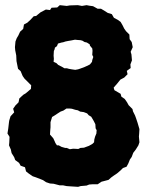

<svg xmlns="http://www.w3.org/2000/svg" viewBox="-20 -704 575 745"><path d="M283 21 252 19 238 18 224 15H211L188 9L174 8L159 3L147 -5L137 -9L119 -16L107 -20L91 -31L81 -39L77 -55L60 -61L54 -72L39 -83L35 -94L25 -110L22 -124L15 -140L16 -151L17 -173L9 -186L12 -205L15 -231L16 -237L21 -253L35 -268L31 -282L40 -295L52 -307L55 -322L70 -336L80 -342L100 -359L101 -373L75 -399L68 -409L60 -428L50 -437L47 -452L44 -467L43 -489L39 -509L38 -521L40 -543L45 -556L51 -566L58 -581L70 -592L73 -609L86 -616L98 -627L111 -641L120 -642L137 -656L158 -667L174 -665L180 -674L202 -675L212 -684L239 -681L251 -683L282 -684L298 -681L316 -684L326 -682L341 -680L359 -670H372L384 -663L398 -654L414 -649L422 -635L437 -627L448 -619L455 -607L462 -593L469 -583L482 -570L483 -552L491 -541L495 -521L487 -503L490 -493L492 -470L486 -454L487 -440L472 -429L475 -416L462 -403L447 -395L435 -380L421 -364L424 -354L448 -340L451 -329L464 -320L473 -307L479 -296L494 -281L496 -272L504 -256L508 -245L514 -227L521 -203L520 -186L519 -174L521 -152L517 -140L507 -124L497 -111L491 -95L484 -85L478 -70L471 -57L457 -52L447 -42L434 -31L422 -23L411 -15L401 -6L382 -1L374 1L359 11H339L326 12L316 16L293 18ZM272 -433 283 -435 292 -438 308 -444 317 -448 329 -454 337 -464 338 -471 342 -483 338 -491 339 -507 338 -516 329 -527 328 -532 317 -539 308 -541 300 -546 293 -548 280 -549 271 -550 256 -547 244 -545 234 -543 225 -540 219 -539 205 -535 201 -525 193 -519 192 -513 189 -506 188 -488 189 -476 188 -464 199 -459 206 -452 220 -445 230 -439H240L247 -437L258 -435ZM251 -125 264 -127 284 -126 292 -130 306 -131 314 -134 325 -138 339 -146 345 -152 346 -163 349 -174 354 -186 355 -199 351 -206 350 -222 344 -234 340 -241 334 -251 324 -257 318 -264 305 -269 291 -271 282 -276 272 -278 259 -282 250 -283H238L226 -275L215 -271L201 -262L192 -256L182 -250L180 -243L176 -230V-222V-210L175 -199L174 -182L181 -174L187 -167L192 -156L195 -149L201 -140H208L219 -134L233 -130H239Z"/></svg>

Font: Winky Rough
Style: Bold
Weight: 700
Designer: Simon Atzbach
Foundry: typofactur
Version: Version 1.206; ttfautohint (v1.8.4.7-5d5b)